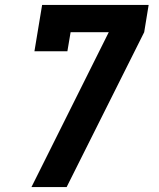

<svg xmlns="http://www.w3.org/2000/svg" viewBox="-20 -755 640 775"><path d="M107 0 146 -78 419 -625H265L252 -548H119L150 -735H580L562 -625L249 0Z"/></svg>

Font: Iosevka Etoile Extrabold
Style: Italic
Weight: 800
Italic angle: -9°
Designer: Belleve Invis
Foundry: Belleve Invis
Version: Version 22.1.2; ttfautohint (v1.8.4)